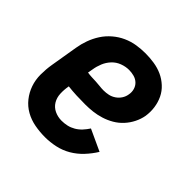

<svg xmlns="http://www.w3.org/2000/svg" viewBox="-145 -655 789 789"><g transform="rotate(45 250.0 -260.0)"><path d="M221 8Q190 8 160.5 2.5Q131 -3 106 -17Q81 -31 63 -53.5Q45 -76 35.5 -103.5Q26 -131 26 -161.5Q26 -192 31 -222L51 -342Q55 -367 64 -392Q73 -417 87.5 -439.5Q102 -462 123 -480Q144 -498 168.5 -509Q193 -520 218.5 -524Q244 -528 269 -528Q295 -528 320.5 -524Q346 -520 368 -510Q390 -500 408.5 -483Q427 -466 437.5 -444Q448 -422 451.5 -397Q455 -372 451 -346Q447 -324 436.5 -303Q426 -282 410 -264.5Q394 -247 373.5 -235Q353 -223 330.5 -216Q308 -209 286 -206.5Q264 -204 242 -204Q216 -204 191.5 -205Q167 -206 142 -209V-207Q138 -185 139 -163Q140 -141 150.5 -123.5Q161 -106 180 -97Q199 -88 221 -88Q237 -88 252.5 -91.5Q268 -95 282.5 -103.5Q297 -112 308.5 -124.5Q320 -137 329 -151L422 -108Q406 -82 384.5 -59Q363 -36 336.5 -20.5Q310 -5 280 1.5Q250 8 221 8ZM255 -298Q269 -298 283 -301Q297 -304 309.5 -312.5Q322 -321 330 -333.5Q338 -346 340 -360Q343 -375 339 -389.5Q335 -404 324.5 -414Q314 -424 299.5 -428Q285 -432 270 -432Q250 -432 230 -424.5Q210 -417 195.5 -401.5Q181 -386 173 -366.5Q165 -347 162 -327L158 -305Q170 -303 182.5 -302.5Q195 -302 207 -301.5Q219 -301 231 -299.5Q243 -298 255 -298Z"/></g></svg>

Font: Iosevka Curly
Style: Bold Italic
Weight: 700
Italic angle: -9°
Monospace: yes
Designer: Belleve Invis
Foundry: Belleve Invis
Version: Version 22.1.2; ttfautohint (v1.8.4)